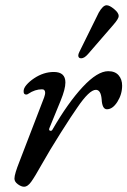

<svg xmlns="http://www.w3.org/2000/svg" viewBox="-20 -695 485 731"><path d="M35 -15Q35 -24 40 -40.5Q45 -57 53 -77L148 -324Q152 -336 152 -341Q152 -355 140 -355Q113 -355 88 -338Q84 -335 80 -335Q70 -335 70 -346Q69 -358 80.5 -371.5Q92 -385 110 -397Q146 -421 185 -421Q229 -421 229 -381Q229 -356 211 -312L168 -207L167 -203Q167 -197 173 -197Q178 -197 180 -202Q239 -304 295 -364Q351 -424 392 -424Q418 -424 431.5 -408.5Q445 -393 445 -369Q445 -336 427 -307.5Q409 -279 387 -279Q369 -279 367 -317Q364 -353 345 -353Q320 -353 274 -285Q254 -257 211 -189Q168 -121 140 -71Q112 -21 98.5 -2.5Q85 16 72 16Q61 16 48 6.5Q35 -3 35 -15ZM278 -484Q278 -489 282 -497L356 -647Q372 -675 386 -675Q397 -675 414.5 -660.5Q432 -646 432 -634Q432 -624 412 -601L315 -489Q301 -473 289 -473Q278 -473 278 -484Z"/></svg>

Font: EB Garamond Medium
Style: Italic
Weight: 500
Italic angle: -17.2°
Designer: Georg Duffner and Octavio Pardo
Foundry: Georg Duffner
Version: Version 1.000